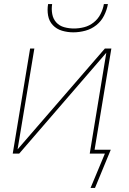

<svg xmlns="http://www.w3.org/2000/svg" viewBox="-20 -760 640 950"><path d="M343 -600Q314 -600 287 -608Q260 -616 241.5 -635.5Q223 -655 218 -683Q213 -711 218 -740H238Q234 -715 238.5 -690.5Q243 -666 258.5 -649Q274 -632 297.5 -625.5Q321 -619 346 -619Q371 -619 396.5 -625.5Q422 -632 443.5 -649Q465 -666 477.5 -690.5Q490 -715 494 -740H514Q509 -711 495 -683Q481 -655 456.5 -635.5Q432 -616 402 -608Q372 -600 343 -600ZM428 170 499 0H424L506 -499L75 0H43L129 -520H150L67 -21L499 -520H531L448 -19H528L450 170Z"/></svg>

Font: Iosevka Thin Extended Oblique
Style: Regular
Weight: 100
Width: 7
Italic angle: -9°
Monospace: yes
Designer: Belleve Invis
Foundry: Belleve Invis
Version: Version 32.5.0; ttfautohint (v1.8.4)